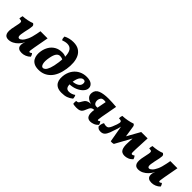

<svg xmlns="http://www.w3.org/2000/svg" viewBox="245 -1914 3123 3123"><g transform="rotate(45 1807.0 -352.5)"><path d="M146 9Q85 9 65 -42.5Q45 -94 72 -208Q84 -263 89.5 -294Q95 -325 91.5 -339Q88 -353 74 -357Q60 -361 34 -362Q34 -377 36.5 -394.5Q39 -412 45 -426Q95 -428 150 -439Q205 -450 245 -467Q259 -458 266.5 -448.5Q274 -439 274 -420Q274 -401 267 -365Q260 -329 246 -268Q228 -185 233.5 -156.5Q239 -128 263 -128Q283 -128 311 -154Q339 -180 365.5 -237Q392 -294 410 -388L423 -458H587L541 -206Q532 -154 529 -130Q526 -106 529 -98.5Q532 -91 542 -91Q554 -91 577 -110Q586 -102 594.5 -85.5Q603 -69 605 -54Q574 -23 534.5 -7Q495 9 456 9Q410 9 386.5 -7Q363 -23 357 -49.5Q351 -76 357 -107Q360 -118 363.5 -130Q367 -142 373 -155H372Q349 -108 314 -71Q279 -34 236 -12.5Q193 9 146 9Z M844 9Q779 9 739 -12Q699 -33 679 -68Q659 -103 654.5 -145.5Q650 -188 658 -232Q669 -297 701.5 -350.5Q734 -404 788.5 -435.5Q843 -467 920 -467Q946 -467 964.5 -462.5Q983 -458 1000 -448Q998 -536 968 -580Q938 -624 876 -624Q850 -624 823.5 -617.5Q797 -611 776 -603Q766 -619 762.5 -635.5Q759 -652 760 -673Q796 -693 840 -703.5Q884 -714 928 -714Q1006 -714 1056 -683Q1106 -652 1132 -598.5Q1158 -545 1163.5 -475.5Q1169 -406 1157 -329Q1131 -160 1048.5 -75.5Q966 9 844 9ZM831 -254Q814 -166 827 -114.5Q840 -63 874 -63Q893 -63 915 -83.5Q937 -104 957 -158.5Q977 -213 991 -314Q996 -352 998 -384Q984 -392 966.5 -396Q949 -400 936 -400Q896 -400 870.5 -365Q845 -330 831 -254Z M1373 9Q1311 9 1273 -11Q1235 -31 1216 -65Q1197 -99 1194.5 -142Q1192 -185 1200 -231Q1215 -304 1254.5 -357Q1294 -410 1352.5 -438.5Q1411 -467 1482 -467Q1566 -467 1604.5 -430.5Q1643 -394 1633 -341Q1626 -305 1591 -269.5Q1556 -234 1499 -209.5Q1442 -185 1368 -181Q1369 -140 1386.5 -114.5Q1404 -89 1447 -89Q1477 -89 1505.5 -99.5Q1534 -110 1556 -126Q1574 -99 1574 -58Q1532 -24 1485.5 -7.5Q1439 9 1373 9ZM1377 -263Q1376 -255 1374 -248Q1432 -253 1470.5 -276Q1509 -299 1516 -336Q1522 -366 1511.5 -383Q1501 -400 1474 -400Q1444 -400 1417 -367.5Q1390 -335 1377 -263Z M1713 9Q1692 9 1671.5 6.5Q1651 4 1635 0Q1632 -13 1632.5 -32.5Q1633 -52 1635 -67Q1669 -67 1682 -82.5Q1695 -98 1711 -129Q1730 -166 1758.5 -183.5Q1787 -201 1840 -205Q1783 -216 1749 -250.5Q1715 -285 1722 -341Q1731 -412 1799 -439.5Q1867 -467 1984 -467Q2024 -467 2072 -464.5Q2120 -462 2163 -458L2113 -185Q2103 -127 2102.5 -110Q2102 -93 2113 -93Q2120 -93 2128 -98Q2136 -103 2145 -111Q2155 -102 2163 -85.5Q2171 -69 2173 -54Q2141 -20 2103.5 -5.5Q2066 9 2034 9Q1974 9 1953 -38Q1932 -85 1947 -172Q1915 -171 1898 -159.5Q1881 -148 1870.5 -128.5Q1860 -109 1849 -81Q1839 -54 1825.5 -33.5Q1812 -13 1786.5 -2Q1761 9 1713 9ZM1871 -327Q1868 -305 1873 -284Q1878 -263 1892.5 -248.5Q1907 -234 1933 -234Q1943 -234 1958 -235L1988 -393Q1979 -395 1968.5 -396Q1958 -397 1949 -397Q1908 -397 1891 -375.5Q1874 -354 1871 -327Z M2822 9Q2754 9 2730.5 -38.5Q2707 -86 2711 -170L2716 -284L2563 -6Q2532 5 2497 -1L2447 -287L2433 -231Q2407 -148 2386.5 -95.5Q2366 -43 2339.5 -18Q2313 7 2268 7Q2231 7 2212.5 -6.5Q2194 -20 2186 -34Q2185 -56 2191 -82Q2197 -108 2211 -132Q2225 -127 2241.5 -124Q2258 -121 2269 -121Q2297 -121 2314 -138.5Q2331 -156 2344.5 -188.5Q2358 -221 2375 -267Q2394 -321 2386 -340.5Q2378 -360 2327 -360Q2327 -377 2329.5 -394.5Q2332 -412 2338 -426Q2394 -428 2452.5 -439Q2511 -450 2557 -467Q2580 -455 2585 -430L2615 -233L2741 -458H2888L2876 -192Q2874 -149 2875 -127.5Q2876 -106 2881 -99.5Q2886 -93 2895 -93Q2911 -93 2934 -111Q2944 -102 2953 -85.5Q2962 -69 2964 -54Q2932 -20 2894 -5.5Q2856 9 2822 9Z M3133 9Q3072 9 3052 -42.5Q3032 -94 3059 -208Q3071 -263 3076.5 -294Q3082 -325 3078.5 -339Q3075 -353 3061 -357Q3047 -361 3021 -362Q3021 -377 3023.5 -394.5Q3026 -412 3032 -426Q3082 -428 3137 -439Q3192 -450 3232 -467Q3246 -458 3253.5 -448.5Q3261 -439 3261 -420Q3261 -401 3254 -365Q3247 -329 3233 -268Q3215 -185 3220.5 -156.5Q3226 -128 3250 -128Q3270 -128 3298 -154Q3326 -180 3352.5 -237Q3379 -294 3397 -388L3410 -458H3574L3528 -206Q3519 -154 3516 -130Q3513 -106 3516 -98.5Q3519 -91 3529 -91Q3541 -91 3564 -110Q3573 -102 3581.5 -85.5Q3590 -69 3592 -54Q3561 -23 3521.5 -7Q3482 9 3443 9Q3397 9 3373.5 -7Q3350 -23 3344 -49.5Q3338 -76 3344 -107Q3347 -118 3350.5 -130Q3354 -142 3360 -155H3359Q3336 -108 3301 -71Q3266 -34 3223 -12.5Q3180 9 3133 9Z"/></g></svg>

Font: Vollkorn ExtraBold
Style: Italic
Weight: 800
Italic angle: -11°
Designer: Friedrich Althausen
Foundry: Friedrich Althausen
Version: Version 5.000; ttfautohint (v1.8.3)